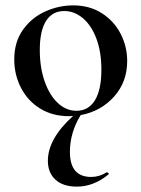

<svg xmlns="http://www.w3.org/2000/svg" viewBox="-20 -419 526 714"><path d="M280 9Q240 74 240 146Q240 239 319 239Q350 239 376 222H378Q381 222 383.5 225Q386 228 383 230Q328 275 266 275Q214 275 186 249Q158 223 158 179Q158 97 252 12Q246 13 236 13Q175 13 129 -15.5Q83 -44 58 -92.5Q33 -141 33 -198Q33 -263 65.5 -308.5Q98 -354 148.5 -376.5Q199 -399 252 -399Q313 -399 358.5 -370Q404 -341 428.5 -293.5Q453 -246 453 -192Q453 -114 404 -59.5Q355 -5 280 9ZM264 -7Q309 -7 333 -46Q357 -85 357 -160Q357 -227 338 -276.5Q319 -326 287.5 -352Q256 -378 219 -378Q175 -378 151.5 -341.5Q128 -305 128 -233Q128 -168 146 -116.5Q164 -65 195 -36Q226 -7 264 -7Z"/></svg>

Font: Cormorant Garamond SemiBold
Style: Regular
Weight: 600
Designer: Christian Thalmann (Catharsis Fonts)
Version: Version 3.000